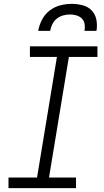

<svg xmlns="http://www.w3.org/2000/svg" viewBox="-20 -975 540 995"><path d="M24 0V-55H172L275 -680H135V-735H485V-680H337L234 -55H374V0ZM178 -815Q183 -844 197.5 -872.5Q212 -901 237.5 -920.5Q263 -940 293 -947.5Q323 -955 352 -955Q381 -955 409 -947.5Q437 -940 455.5 -920.5Q474 -901 479.5 -872.5Q485 -844 480 -815H418Q421 -833 418.5 -850Q416 -867 404.5 -878.5Q393 -890 377 -895Q361 -900 343 -900Q325 -900 307 -895Q289 -890 274.5 -878.5Q260 -867 251.5 -850Q243 -833 240 -815Z"/></svg>

Font: Iosevka SS18 Light
Style: Italic
Weight: 300
Italic angle: -9°
Monospace: yes
Designer: Belleve Invis
Foundry: Belleve Invis
Version: Version 25.1.1; ttfautohint (v1.8.4)